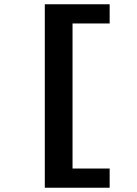

<svg xmlns="http://www.w3.org/2000/svg" viewBox="-20 -728 640 900"><path d="M190 152V-708H494V-618H320V62H494V152Z"/></svg>

Font: Source Code Pro ExtraLight Black
Style: Regular
Weight: 900
Monospace: yes
Version: Version 1.018;hotconv 1.0.116;makeotfexe 2.5.65601